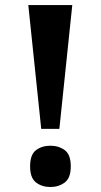

<svg xmlns="http://www.w3.org/2000/svg" viewBox="-20 -734 399 762"><path d="M143.6 -222.5 92.3 -714H266.9L215.6 -222.5ZM179.8 8.2Q146.6 8.2 123.1 -9.7Q99.5 -27.6 99.5 -73.5Q99.5 -120.7 123.1 -138.2Q146.6 -155.7 179.8 -155.7Q212.9 -155.7 236.9 -138.2Q260.9 -120.7 260.9 -73.5Q260.9 -27.6 236.9 -9.7Q212.9 8.2 179.8 8.2Z"/></svg>

Font: Noto Serif Lao
Style: Regular
Weight: 400
Designer: Monotype Design Team
Foundry: Monotype Imaging Inc.
Version: Version 2.003